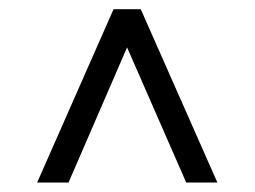

<svg xmlns="http://www.w3.org/2000/svg" viewBox="-20 -696 552 416"><path d="M241 -626H269.5L128.5 -300.5H60.5L226 -676H285L451 -300.5H383.5Z"/></svg>

Font: Newsreader 16pt 16pt SemiBold
Style: Regular
Weight: 600
Version: Version 1.003